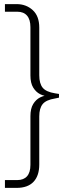

<svg xmlns="http://www.w3.org/2000/svg" viewBox="-20 -732 362 934"><path d="M61 182H4V144H64Q95 144 111.5 125.5Q128 107 128 70V-167Q128 -204 141.5 -226Q155 -248 175 -258Q195 -268 215 -268V-264Q195 -264 175 -274Q155 -284 141.5 -306Q128 -328 128 -365V-600Q128 -637 111.5 -656Q95 -675 64 -675H4V-712H61Q107 -712 139 -683Q171 -654 171 -598V-366Q171 -326 187.5 -305.5Q204 -285 248 -278L267 -275V-257L248 -253Q204 -246 187.5 -225.5Q171 -205 171 -166V68Q171 123 143 152.5Q115 182 61 182Z"/></svg>

Font: Muli ExtraLight
Style: Regular
Weight: 250
Designer: Vernon Adams
Foundry: Vernon Adams
Version: Version 2.100; ttfautohint (v1.8.1.43-b0c9)